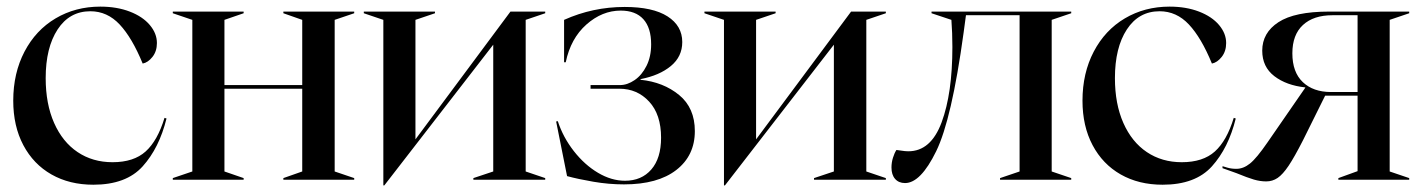

<svg xmlns="http://www.w3.org/2000/svg" viewBox="-20 -543 4291 580"><path d="M20 -239Q20 -322 54 -387Q88 -452 148 -487.5Q208 -523 283 -523Q333 -523 372 -508Q411 -493 432.5 -467.5Q454 -442 454 -413Q454 -388 440.5 -371Q427 -354 411 -351Q379 -429 341.5 -469Q304 -509 253 -509Q190 -509 154 -454Q118 -399 118 -307Q118 -229 143.5 -171.5Q169 -114 214.5 -83.5Q260 -53 320 -53Q384 -53 420 -85.5Q456 -118 477 -187L483 -185Q461 -96 411 -40.5Q361 15 262 15Q190 15 135.5 -16Q81 -47 50.5 -104.5Q20 -162 20 -239Z M502 -5 561 -25V-483L502 -503V-508H716V-503L658 -483V-286H893V-483L836 -503V-508H1050V-503L991 -483V-25L1050 -5V0H836V-5L893 -25V-275H658V-25L716 -5V0H502Z M1138 -483 1079 -503V-508H1294V-503L1235 -483V-122L1522 -508H1627V-503L1568 -483V-25L1627 -5V0H1410V-5L1470 -25V-408L1141 17H1138Z M1693 -11 1660 -176 1665 -177Q1681 -128 1713.5 -86.5Q1746 -45 1786.5 -21Q1827 3 1868 3Q1918 3 1947.5 -31Q1977 -65 1977 -127Q1977 -197 1941 -236Q1905 -275 1851 -275H1764V-286H1853Q1875 -286 1897 -301Q1919 -316 1933 -344Q1947 -372 1947 -409Q1947 -459 1923.5 -485Q1900 -511 1855 -511Q1799 -511 1751.5 -469Q1704 -427 1689 -355H1684V-483Q1771 -522 1867 -522Q1952 -522 1996.5 -493.5Q2041 -465 2041 -416Q2041 -372 2006.5 -343.5Q1972 -315 1915 -304V-302Q1984 -295 2031.5 -256Q2079 -217 2079 -147Q2079 -73 2023 -29.5Q1967 14 1865 14Q1819 14 1772.5 6Q1726 -2 1693 -11Z M2167 -483 2108 -503V-508H2323V-503L2264 -483V-122L2551 -508H2656V-503L2597 -483V-25L2656 -5V0H2439V-5L2499 -25V-408L2170 17H2167Z M2673 -37Q2673 -52 2677.5 -66.5Q2682 -81 2688 -90Q2691 -90 2702.5 -88Q2714 -86 2724 -86Q2792 -86 2824.5 -173.5Q2857 -261 2857 -401Q2857 -444 2854 -483L2794 -503V-508H3216V-503L3157 -483V-25L3216 -5V0H3001V-5L3060 -25V-497H2898L2891 -445Q2855 -182 2808 -86Q2761 10 2714 10Q2695 10 2684 -2.5Q2673 -15 2673 -37Z M3250 -239Q3250 -322 3284 -387Q3318 -452 3378 -487.5Q3438 -523 3513 -523Q3563 -523 3602 -508Q3641 -493 3662.5 -467.5Q3684 -442 3684 -413Q3684 -388 3670.5 -371Q3657 -354 3641 -351Q3609 -429 3571.5 -469Q3534 -509 3483 -509Q3420 -509 3384 -454Q3348 -399 3348 -307Q3348 -229 3373.5 -171.5Q3399 -114 3444.5 -83.5Q3490 -53 3550 -53Q3614 -53 3650 -85.5Q3686 -118 3707 -187L3713 -185Q3691 -96 3641 -40.5Q3591 15 3492 15Q3420 15 3365.5 -16Q3311 -47 3280.5 -104.5Q3250 -162 3250 -239Z M3715 -20 3673 -35V-41Q3676 -40 3688 -36.5Q3700 -33 3715 -33Q3736 -33 3756 -49Q3776 -65 3809 -113L3923 -278V-279Q3866 -285 3829.5 -313Q3793 -341 3793 -390Q3793 -444 3842 -476Q3891 -508 3995 -508H4237V-503L4178 -483V-25L4237 -5V0H4023V-5L4081 -26V-254H3983L3916 -119Q3890 -68 3872.5 -42Q3855 -16 3839.5 -5.5Q3824 5 3805 5Q3787 5 3768 -0.5Q3749 -6 3715 -20ZM4001 -265H4081V-497H4005Q3948 -497 3916 -467.5Q3884 -438 3884 -382Q3884 -325 3915.5 -295Q3947 -265 4001 -265Z"/></svg>

Font: Nyght Serif
Style: Regular
Weight: 400
Designer: Maksym Kobuzan
Version: Version 0.410;July 4, 2025;FontCreator 15.0.0.2958 64-bit